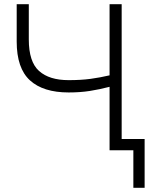

<svg xmlns="http://www.w3.org/2000/svg" viewBox="-20 -720 743 920"><path d="M505 0V-304Q457 -291.5 410.5 -284.2Q364 -277 309 -277Q187 -277 123.5 -335Q60 -393 60 -521V-700H118V-531Q118 -424 167 -380Q216 -336 309 -336Q368.5 -336 414.2 -342.2Q460 -348.5 505 -359V-700H563V-54H673V180H619V0Z"/></svg>

Font: Geologica Thin
Style: Regular
Weight: 100
Designer: Sindre Bremnes, Frode Helland
Foundry: Monokrom Skriftforlag AS
Version: Version 1.010; ttfautohint (v1.8.4.7-5d5b);gftools[0.9.28]